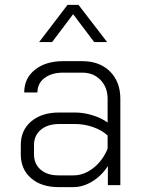

<svg xmlns="http://www.w3.org/2000/svg" viewBox="-20 -757 588 785"><path d="M65 -126V-164Q65 -225 108 -261Q151 -297 222 -297H287Q321 -297 357.5 -286Q394 -275 420 -256V-353Q420 -400 391 -430Q362 -460 316 -460H238Q191 -460 162 -438Q133 -416 133 -379H79Q79 -437 123 -472Q167 -507 238 -507H316Q387 -507 429.5 -465Q472 -423 472 -353V0H421V-78Q395 -38 357 -15Q319 8 280 8H219Q149 8 107 -28.5Q65 -65 65 -126ZM281 -40Q323 -40 361.5 -70Q400 -100 420 -149V-203Q398 -224 361.5 -237Q325 -250 287 -250H222Q175 -250 147 -226.5Q119 -203 119 -164V-126Q119 -87 146 -63.5Q173 -40 219 -40ZM256 -737H301L418 -585H365L279 -699L193 -585H140Z"/></svg>

Font: Bai Jamjuree Light
Style: Regular
Weight: 300
Designer: Katatrad Aksorn Co.,Ltd.
Foundry: Cadson Demak Co.,Ltd.
Version: Version 1.000; ttfautohint (v1.6)